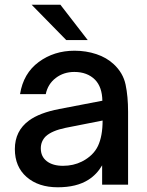

<svg xmlns="http://www.w3.org/2000/svg" viewBox="-20 -783 624 814"><path d="M43 -151Q43 -228 103 -272Q148 -305 232 -321L414 -356Q413 -414 383 -445Q350 -478 295 -478Q250 -478 216.5 -452.5Q183 -427 174 -384H65Q79 -472 144 -520Q209 -568 296 -568Q345 -568 388.5 -553.5Q432 -539 462 -511Q502 -474 512.5 -424Q523 -374 523 -309V0H413V-82Q390 -43 355 -21Q305 11 225 11Q143 11 93 -32.5Q43 -76 43 -151ZM327 -98Q376 -123 395.5 -164.5Q415 -206 415 -272L258 -241Q200 -229 174 -205Q153 -184 153 -154Q153 -119 178.5 -99.5Q204 -80 247 -80Q291 -80 327 -98ZM236 -763 352 -613H261L114 -763Z"/></svg>

Font: Open Sauce One Medium
Style: Regular
Weight: 500
Designer: Alfredo Marco Pradil
Foundry: Creative Sauce Fz LLC
Version: Version 1.477